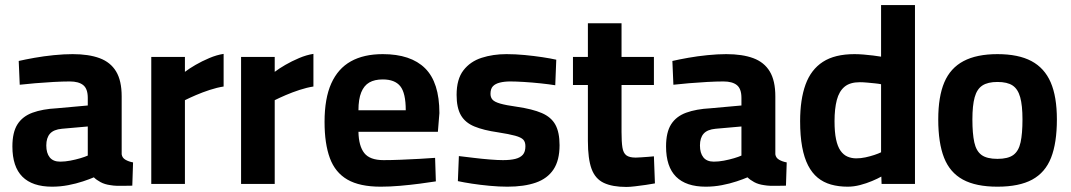

<svg xmlns="http://www.w3.org/2000/svg" viewBox="-20 -727 4234 759"><path d="M186 11Q108 11 68.5 -28.5Q29 -68 29 -148Q29 -204 49 -235.5Q69 -267 108.5 -281.5Q148 -296 205 -299L327 -310V-340Q327 -376 309 -390.5Q291 -405 256 -405Q228 -405 191.5 -403Q155 -401 119.5 -398Q84 -395 58 -392L54 -486Q80 -492 116.5 -498.5Q153 -505 193 -509Q233 -513 267 -513Q331 -513 374 -497Q417 -481 439 -444.5Q461 -408 461 -346V-117Q463 -103 476 -95.5Q489 -88 506 -85L503 7Q487 7 471.5 7.5Q456 8 442 7.5Q428 7 417 5Q394 2 377.5 -7Q361 -16 351 -26Q335 -19 308 -10Q281 -1 249.5 5Q218 11 186 11ZM218 -88Q237 -88 258 -92Q279 -96 297.5 -101.5Q316 -107 327 -112V-227L225 -218Q192 -215 177.5 -198.5Q163 -182 163 -152Q163 -122 176.5 -105Q190 -88 218 -88Z M578 0V-502H711V-443Q728 -456 753 -470.5Q778 -485 807.5 -497.5Q837 -510 864 -514V-385Q838 -381 809 -371.5Q780 -362 754.5 -351Q729 -340 711 -331V0Z M933 0V-502H1066V-443Q1083 -456 1108 -470.5Q1133 -485 1162.5 -497.5Q1192 -510 1219 -514V-385Q1193 -381 1164 -371.5Q1135 -362 1109.5 -351Q1084 -340 1066 -331V0Z M1485 11Q1402 11 1353.5 -17Q1305 -45 1284 -102Q1263 -159 1263 -245Q1263 -338 1289.5 -397Q1316 -456 1367 -484.5Q1418 -513 1493 -513Q1604 -513 1660.5 -457Q1717 -401 1717 -280L1711 -206H1397Q1398 -150 1420 -122Q1442 -94 1496 -94Q1527 -94 1564 -95.5Q1601 -97 1637.5 -99Q1674 -101 1700 -103L1703 -10Q1678 -6 1640 -1Q1602 4 1561.5 7.5Q1521 11 1485 11ZM1397 -291H1584Q1584 -359 1562.5 -386Q1541 -413 1493 -413Q1461 -413 1440 -401Q1419 -389 1408 -362Q1397 -335 1397 -291Z M1986 11Q1953 11 1915.5 7.5Q1878 4 1845.5 -1Q1813 -6 1790 -11L1794 -110Q1820 -107 1852.5 -103Q1885 -99 1916.5 -96.5Q1948 -94 1968 -94Q1998 -94 2017.5 -99Q2037 -104 2047 -115.5Q2057 -127 2057 -149Q2057 -166 2048.5 -175Q2040 -184 2016.5 -190.5Q1993 -197 1948 -204Q1892 -212 1855.5 -227Q1819 -242 1802 -271.5Q1785 -301 1785 -352Q1785 -414 1812 -449Q1839 -484 1884 -498.5Q1929 -513 1982 -513Q2017 -513 2054 -509.5Q2091 -506 2124 -501Q2157 -496 2179 -491L2175 -390Q2150 -394 2117 -397.5Q2084 -401 2051.5 -403Q2019 -405 1997 -405Q1974 -405 1956 -400.5Q1938 -396 1928.5 -386Q1919 -376 1919 -356Q1919 -342 1927 -333Q1935 -324 1957.5 -317.5Q1980 -311 2023 -305Q2085 -296 2122 -280Q2159 -264 2175.5 -234Q2192 -204 2192 -153Q2192 -93 2168 -57Q2144 -21 2098 -5Q2052 11 1986 11Z M2456 12Q2401 12 2367 -4Q2333 -20 2318.5 -59.5Q2304 -99 2304 -170V-391H2245V-502H2304V-635H2437V-502H2565V-391H2437V-205Q2437 -166 2440.5 -144Q2444 -122 2456 -113Q2468 -104 2493 -104Q2500 -104 2514 -105Q2528 -106 2542 -107Q2556 -108 2565 -109L2569 -2Q2554 1 2532.5 4Q2511 7 2490.5 9.5Q2470 12 2456 12Z M2770 11Q2692 11 2652.5 -28.5Q2613 -68 2613 -148Q2613 -204 2633 -235.5Q2653 -267 2692.5 -281.5Q2732 -296 2789 -299L2911 -310V-340Q2911 -376 2893 -390.5Q2875 -405 2840 -405Q2812 -405 2775.5 -403Q2739 -401 2703.5 -398Q2668 -395 2642 -392L2638 -486Q2664 -492 2700.5 -498.5Q2737 -505 2777 -509Q2817 -513 2851 -513Q2915 -513 2958 -497Q3001 -481 3023 -444.5Q3045 -408 3045 -346V-117Q3047 -103 3060 -95.5Q3073 -88 3090 -85L3087 7Q3071 7 3055.5 7.5Q3040 8 3026 7.5Q3012 7 3001 5Q2978 2 2961.5 -7Q2945 -16 2935 -26Q2919 -19 2892 -10Q2865 -1 2833.5 5Q2802 11 2770 11ZM2802 -88Q2821 -88 2842 -92Q2863 -96 2881.5 -101.5Q2900 -107 2911 -112V-227L2809 -218Q2776 -215 2761.5 -198.5Q2747 -182 2747 -152Q2747 -122 2760.5 -105Q2774 -88 2802 -88Z M3331 11Q3295 11 3265 2.5Q3235 -6 3212.5 -24.5Q3190 -43 3174.5 -73Q3159 -103 3151 -146.5Q3143 -190 3143 -248Q3143 -334 3164.5 -393Q3186 -452 3233 -482.5Q3280 -513 3358 -513Q3373 -513 3393 -511.5Q3413 -510 3432 -507.5Q3451 -505 3463 -503V-707H3597V0H3465L3464 -29Q3450 -21 3427.5 -11.5Q3405 -2 3380 4.5Q3355 11 3331 11ZM3365 -101Q3383 -101 3401.5 -105Q3420 -109 3436.5 -114.5Q3453 -120 3463 -125V-394Q3454 -396 3439 -397.5Q3424 -399 3408 -400.5Q3392 -402 3379 -402Q3340 -402 3318.5 -384Q3297 -366 3288 -331.5Q3279 -297 3279 -248Q3279 -205 3285 -176.5Q3291 -148 3302.5 -131.5Q3314 -115 3330 -108Q3346 -101 3365 -101Z M3923 11Q3838 11 3786.5 -17Q3735 -45 3712 -103.5Q3689 -162 3689 -255Q3689 -345 3713 -401.5Q3737 -458 3789 -485.5Q3841 -513 3923 -513Q4006 -513 4057.5 -485.5Q4109 -458 4133.5 -401.5Q4158 -345 4158 -255Q4158 -162 4135 -103.5Q4112 -45 4060.5 -17Q4009 11 3923 11ZM3923 -99Q3965 -99 3986 -114.5Q4007 -130 4014.5 -164.5Q4022 -199 4022 -255Q4022 -310 4013 -342.5Q4004 -375 3983 -389Q3962 -403 3923 -403Q3885 -403 3863.5 -389Q3842 -375 3833 -342.5Q3824 -310 3824 -255Q3824 -199 3831.5 -164.5Q3839 -130 3860 -114.5Q3881 -99 3923 -99Z"/></svg>

Font: Cairo Play
Style: Bold
Weight: 700
Version: Version 3.119